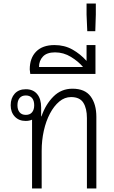

<svg xmlns="http://www.w3.org/2000/svg" viewBox="-20 -1058 639 1078"><path d="M160 0V-386Q144 -379 124 -379Q86 -379 63 -403.5Q40 -428 40 -467Q40 -507 62.5 -532Q85 -557 125 -557Q166 -557 188.5 -530Q211 -503 211 -455V-405H213Q236 -472 280 -516Q324 -560 387 -560Q457 -560 489 -516.5Q521 -473 521 -402V0H468V-395Q468 -449 448 -481Q428 -513 379 -513Q343 -513 313 -488Q283 -463 260.5 -420.5Q238 -378 226 -324Q214 -270 214 -211V0ZM125 -413Q148 -413 160 -427.5Q172 -442 172 -467Q172 -493 160 -507.5Q148 -522 125 -522Q102 -522 90 -507.5Q78 -493 78 -467Q78 -442 90 -427.5Q102 -413 125 -413Z M150 -643 147 -668Q147 -732 183 -768.5Q219 -805 286 -805Q342 -805 386.5 -780Q431 -755 466 -716V-805H516V-643ZM199 -682H446Q420 -713 378.5 -738.5Q337 -764 289 -764Q243 -764 221 -740.5Q199 -717 199 -682Z M466 -1038H518V-976L515 -883H470L466 -976Z"/></svg>

Font: Noto Sans Thai Looped SemiCondensed Light
Style: Regular
Weight: 300
Width: 4
Designer: Sasikarn Vongin, Ben Mitchell
Foundry: The Fontpad Ltd
Version: Version 1.001; ttfautohint (v1.8.4.7-5d5b)